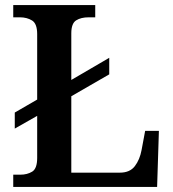

<svg xmlns="http://www.w3.org/2000/svg" viewBox="-20 -734 681 754"><path d="M32 0V-48H60Q87 -48 106.5 -60Q126 -72 126 -114V-279L38 -229V-292L126 -343V-600Q126 -641 106 -653.5Q86 -666 58 -666H32V-714H354V-666H328Q298 -666 279 -654Q260 -642 260 -603V-420L409 -507V-442L260 -356V-56H451Q490 -56 509.5 -81.5Q529 -107 536 -145L550 -220H604L597 0Z"/></svg>

Font: Noto Serif Hentaigana SemiBold
Style: Regular
Weight: 600
Designer: Kazuhiro Yamada
Foundry: nipponia
Version: Version 1.000; ttfautohint (v1.8.4.7-5d5b)